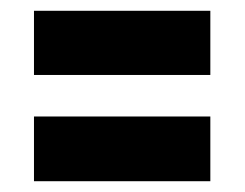

<svg xmlns="http://www.w3.org/2000/svg" viewBox="-20 -432 454 356"><path d="M43 -293V-412H370V-293ZM43 -96V-216H370V-96Z"/></svg>

Font: Saira Ultra Condensed Black
Style: Regular
Weight: 900
Width: 1
Designer: Hector Gatti with collaboration of the Omnibus-Type team
Foundry: Omnibus-Type
Version: Version 1.001; ttfautohint (v1.8)